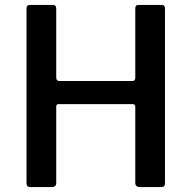

<svg xmlns="http://www.w3.org/2000/svg" viewBox="-20 -762 780 782"><path d="M219 -338Q209 -338 209 -328V-17Q209 0 190 0H105Q95 0 91.5 -4Q88 -8 88 -16V-727Q88 -742 102 -742H196Q209 -742 209 -727V-446Q209 -432 222 -432H519Q531 -432 531 -445V-728Q531 -742 543 -742H639Q652 -742 652 -727V-16Q652 -8 648.5 -4Q645 0 635 0H551Q531 0 531 -17V-327Q531 -338 520 -338Z"/></svg>

Font: Libre Franklin Medium
Style: Regular
Weight: 500
Designer: Pablo Impallari, Rodrigo Fuenzalida, Nhung Nguyen
Foundry: Impallari Type
Version: Version 3.000